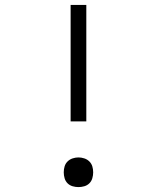

<svg xmlns="http://www.w3.org/2000/svg" viewBox="-20 -755 640 783"><path d="M268 -260V-735H332V-260ZM300 8Q288 8 276 4.5Q264 1 255.5 -7.5Q247 -16 243.5 -28Q240 -40 240 -52Q240 -65 243.5 -76.5Q247 -88 255.5 -96.5Q264 -105 276 -109Q288 -113 300 -113Q312 -113 324 -109Q336 -105 344.5 -96.5Q353 -88 356.5 -76.5Q360 -65 360 -52Q360 -40 356.5 -28Q353 -16 344.5 -7.5Q336 1 324 4.5Q312 8 300 8Z"/></svg>

Font: Iosevka Slab Light Extended
Style: Regular
Weight: 300
Width: 7
Monospace: yes
Designer: Belleve Invis
Foundry: Belleve Invis
Version: Version 11.1.0; ttfautohint (v1.8.3)